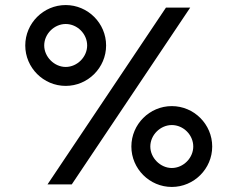

<svg xmlns="http://www.w3.org/2000/svg" viewBox="-20 -730 940 760"><path d="M637 -700 168 0H264L733 -700ZM240 -710C152 -710 80 -638 80 -550C80 -462 152 -390 240 -390C328 -390 400 -462 400 -550C400 -638 328 -710 240 -710ZM240 -465C195 -465 155 -505 155 -550C155 -596 195 -635 240 -635C286 -635 325 -596 325 -550C325 -505 286 -465 240 -465ZM660 -310C572 -310 500 -238 500 -150C500 -62 572 10 660 10C748 10 820 -62 820 -150C820 -238 748 -310 660 -310ZM660 -65C615 -65 575 -105 575 -150C575 -196 615 -235 660 -235C706 -235 745 -196 745 -150C745 -105 706 -65 660 -65Z"/></svg>

Font: Gully Medium
Style: Regular
Weight: 500
Designer: jaikishan Patel
Foundry: MagicType
Version: Version 1.000;Glyphs 3.2 (3242)